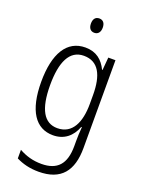

<svg xmlns="http://www.w3.org/2000/svg" viewBox="-177 -877 843 1132"><g transform="rotate(20 244.5 -311.0)"><path d="M243 -797C218 -797 206 -779 206 -752C206 -724 219 -707 243 -707C266 -707 280 -724 280 -752C280 -779 268 -797 243 -797ZM225 -608C109 -608 48 -506 48 -329C48 -148 111 -56 220 -56C289 -56 337 -95 361 -159H365C362 -126 361 -97 361 -70V-39C361 74 313 126 214 126C161 126 116 113 73 89V143C113 163 158 175 214 175C355 175 416 96 416 -47V-598H371L364 -518H361C335 -572 294 -608 225 -608ZM233 -559C325 -559 362 -484 362 -360V-303C362 -191 325 -104 230 -104C147 -104 104 -177 104 -329C104 -473 143 -559 233 -559Z"/></g></svg>

Font: Noto Sans Malayalam UI Condensed Light
Style: Regular
Weight: 300
Width: 3
Designer: Jelle Bosma - Monotype Design Team
Foundry: Monotype Imaging Inc.
Version: Version 2.104